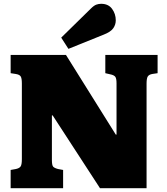

<svg xmlns="http://www.w3.org/2000/svg" viewBox="-20 -990 880 1010"><path d="M36 0V-96L64 -101Q82 -105 88.5 -114.5Q95 -124 95 -153V-551Q95 -579 88.5 -588.5Q82 -598 62 -601L36 -605V-701H327L589 -282H593V-552Q593 -577 586.5 -586Q580 -595 560 -599L534 -605V-701H809V-605L782 -601Q764 -598 757.5 -588Q751 -578 751 -550V0H506L257 -383H253V-149Q253 -121 259.5 -113.5Q266 -106 285 -101L312 -96V0ZM340 -733 302 -792 457 -944Q474 -961 486.5 -965.5Q499 -970 512 -970Q550 -970 569.5 -943.5Q589 -917 589 -883Q589 -860 575.5 -841Q562 -822 526 -808Z"/></svg>

Font: Literata Black
Style: Regular
Weight: 900
Designer: Latin by Veronika Burian and Jose Scaglione. Greek by Irene Vlachou. Cyrillic by Vera Evstafieva.
Foundry: TypeTogether
Version: Version 3.103;gftools[0.9.29]